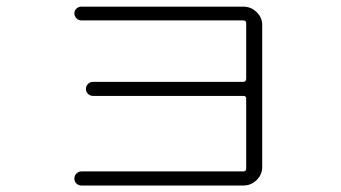

<svg xmlns="http://www.w3.org/2000/svg" viewBox="-20 -573 1040 586"><path d="M722.7 -49.8Q730.5 -49.8 731.4 -57.6V-272.5Q731.4 -280.3 722.7 -280.3H263.7Q254.9 -280.3 248.5 -286.6Q242.2 -293 242.2 -301.8Q242.2 -310.5 248.5 -316.9Q254.9 -323.2 263.7 -323.2H722.7Q730.5 -323.2 731.4 -332V-502Q731.4 -510.7 722.7 -510.7H228.5Q219.7 -510.7 213.4 -517.1Q207 -523.4 207 -532.2Q207 -541 213.4 -546.9Q219.7 -552.7 228.5 -552.7H722.7Q746.1 -552.7 763.2 -536.1Q780.3 -519.5 780.3 -497.1V-63.5Q780.3 -40 763.2 -23.4Q746.1 -6.8 722.7 -6.8H228.5Q219.7 -6.8 213.4 -12.7Q207 -18.6 207 -27.8Q207 -37.1 213.4 -43.5Q219.7 -49.8 228.5 -49.8Z"/></svg>

Font: Rounded Mgen+ 1m light
Style: Regular
Weight: 200
Designer: [Source Han Sans]
Ryoko NISHIZUKA  (kana & ideographs); Paul D. Hunt (Latin, Greek & Cyrillic); Wenlong ZHANG  (bopomofo
Version: Version 1.059.20150602